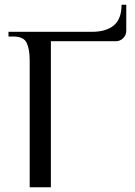

<svg xmlns="http://www.w3.org/2000/svg" viewBox="-20 -795 575 815"><path d="M196 -620V0H106V-540Q106 -585 93.5 -612.5Q81 -640 36 -640H16V-660H371Q431 -660 463.5 -687.5Q496 -715 496 -775H516V-665Q516 -646 503 -633Q490 -620 471 -620Z"/></svg>

Font: Philosopher
Style: Regular
Weight: 400
Designer: Jovanny Lemonad
Foundry: Jovanny Lemonad
Version: Version 1.000